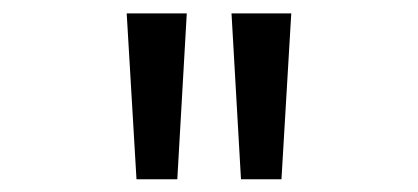

<svg xmlns="http://www.w3.org/2000/svg" viewBox="-20 -758 640 294"><path d="M189 -483.5 174 -737.5H266L251.5 -483.5ZM349 -483.5 334.5 -737.5H426L411 -483.5Z"/></svg>

Font: Fira Code Light Light
Style: Regular
Weight: 300
Monospace: yes
Version: Version 5.002